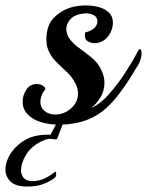

<svg xmlns="http://www.w3.org/2000/svg" viewBox="-58 -437 539 704"><path d="M42 247Q-1 247 -19.5 228.5Q-38 210 -38 185Q-38 153 -15 120Q7 90 40 73Q73 56 122 57H127L148 18Q150 15 160 15Q165 15 169 15.5Q173 16 172 18L152 71Q150 75 143 74Q141 73 134 72.5Q127 72 120 72Q97 77 73.5 93Q50 109 36 133Q19 163 19 187Q19 204 29 215.5Q39 227 62 227Q84 227 104 218Q124 209 141 195Q143 193 145 193Q148 193 148 199Q148 211 143 215Q124 229 100 238Q76 247 42 247ZM157 20Q123 20 93 11Q63 2 44 -17Q25 -36 25 -65Q25 -87 38.5 -108Q52 -129 77 -129Q88 -129 97 -124Q106 -119 109 -111Q108 -110 104 -104.5Q100 -99 99 -97Q90 -79 90 -64Q90 -43 105.5 -30Q121 -17 146 -17Q179 -18 203.5 -40.5Q228 -63 228 -94Q228 -112 220 -128Q207 -155 185.5 -174.5Q164 -194 144.5 -214Q125 -234 116 -262Q112 -275 112 -294Q112 -313 117 -331.5Q122 -350 132 -363Q146 -382 174 -398Q209 -417 256 -417Q287 -417 311 -409Q329 -403 342.5 -389.5Q356 -376 356 -354Q356 -329 340.5 -306.5Q325 -284 296 -279Q278 -277 264 -285.5Q250 -294 254 -318Q281 -324 293 -340Q299 -349 299 -358Q299 -375 285.5 -381.5Q272 -388 260 -388Q245 -388 231.5 -384.5Q218 -381 207 -373Q185 -354 185 -329Q185 -325 186.5 -320Q188 -315 189 -310Q194 -297 204 -286Q214 -275 224 -267Q249 -249 275.5 -228Q302 -207 315 -177Q325 -156 325 -134Q325 -104 310 -79.5Q295 -55 276 -41Q309 -55 340.5 -90.5Q372 -126 395 -161Q410 -184 422.5 -204.5Q435 -225 448 -250Q452 -257 455 -257Q461 -257 461 -240Q461 -233 458.5 -223Q456 -213 451 -203Q433 -173 417 -147.5Q401 -122 378 -92Q332 -31 280 -5.5Q228 20 157 20Z"/></svg>

Font: Playball
Style: Regular
Weight: 400
Designer: Robert E. Leuschke
Foundry: Robert E. Leuschke
Version: Version 1.010